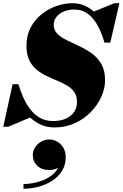

<svg xmlns="http://www.w3.org/2000/svg" viewBox="-62 -780 764 1197"><path d="M142.4 187.2Q142.4 162 156.4 139.6Q170.4 117.2 193.6 103.4Q216.8 89.6 244 89.6Q271.6 89.6 295.2 103.2Q318.8 116.8 333.2 141.4Q347.6 166 347.6 199.2Q347.6 248.8 324.4 285.8Q301.2 322.8 262.6 347.4Q224 372 177.4 384.4Q130.8 396.8 84.4 396.8V367.2Q122.4 367.2 165 356.8Q207.6 346.4 244 324.4Q280.4 302.4 300.4 267.2Q286.8 273.6 272.2 276.8Q257.6 280 244.4 280Q197.6 280 170 253.2Q142.4 226.4 142.4 187.2ZM-10 10H-41.5L16.5 -255H52.5Q64 -218 81 -177.8Q98 -137.5 123.2 -103Q148.5 -68.5 184 -47Q219.5 -25.5 268 -25.5Q339.5 -25.5 378.8 -59Q418 -92.5 418 -144.5Q418 -182 401 -206.2Q384 -230.5 355.8 -247Q327.5 -263.5 294 -277.2Q260.5 -291 227 -307Q193.5 -323 165.2 -346.5Q137 -370 120 -405.8Q103 -441.5 103 -495Q103 -559 129 -608.2Q155 -657.5 197.2 -691.2Q239.5 -725 290 -742.5Q340.5 -760 389.5 -760Q429.5 -760 462.8 -746Q496 -732 523 -708L651 -760H682.5L625.5 -514.5H589Q574 -569 549.5 -616Q525 -663 488.5 -691.8Q452 -720.5 400 -720.5Q367 -720.5 338 -709Q309 -697.5 291 -676Q273 -654.5 273 -625Q273 -591.5 296 -569Q319 -546.5 355.5 -528.8Q392 -511 433 -492Q474 -473 510.5 -446.8Q547 -420.5 570 -380.5Q593 -340.5 593 -280.5Q593 -228 569.5 -176Q546 -124 503.5 -80.8Q461 -37.5 403.5 -11.5Q346 14.5 278.5 14.5Q231 14.5 193.2 -2.5Q155.5 -19.5 126 -47.5Z"/></svg>

Font: Bodoni* 06pt Fatface
Style: Italic
Weight: 900
Italic angle: -13°
Version: Version 2.3